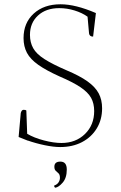

<svg xmlns="http://www.w3.org/2000/svg" viewBox="-20 -675 563 897"><path d="M261 12Q231 12 189.5 3.5Q148 -5 108 -19V-17L107 -19Q86 -27 67 -35L77 -147Q81 -162 90 -162Q99 -162 103 -159L107 -50Q139 -31 185 -19Q231 -7 267 -7Q334 -7 377 -49Q420 -91 420 -156Q420 -192 405.5 -218Q391 -244 356 -267.5Q321 -291 258 -318Q196 -346 159 -372Q122 -398 106 -428Q90 -458 90 -497Q90 -568 137.5 -611.5Q185 -655 263 -655Q333 -655 428 -614L415 -504Q398 -504 396 -519L389 -597Q364 -615 328.5 -626Q293 -637 257 -637Q195 -637 157.5 -602.5Q120 -568 120 -512Q120 -477 135 -450Q150 -423 187.5 -399Q225 -375 290 -347Q352 -321 388.5 -295Q425 -269 441 -239Q457 -209 457 -169Q457 -116 432 -75Q407 -34 363 -11Q319 12 261 12ZM238 202Q233 199 233 192Q247 187 253.5 177Q260 167 260 156Q260 141 253.5 135Q247 129 240.5 123Q234 117 234 104Q234 80 262 80Q292 80 292 117Q292 156 273 178Q254 200 238 202Z"/></svg>

Font: Petrona Thin
Style: Regular
Weight: 100
Designer: Ringo R. Seeber
Foundry: Ringo R. Seeber
Version: Version 2.001; ttfautohint (v1.8.3)